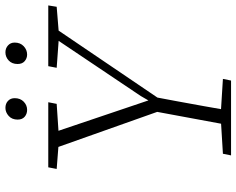

<svg xmlns="http://www.w3.org/2000/svg" viewBox="-102 -770 872 708"><g transform="rotate(-90 334.0 -416.0)"><path d="M65 -643 71 -674H311L305 -643L185 -635H168ZM115 0 121 -30 252 -38H269L397 -30L391 0ZM283 -251 133 -674H193L321 -295H312L334 -333L563 -674H601L315 -252ZM225 0 280 -297H333Q324 -248 314.5 -198.5Q305 -149 296.5 -99.5Q288 -50 279 0ZM438 -643 444 -674H668L663 -643L565 -635H548ZM283 -752Q268 -752 257.5 -761Q247 -770 247 -787Q247 -808 260.5 -820Q274 -832 290 -832Q306 -832 316 -822.5Q326 -813 326 -798Q326 -777 313 -764.5Q300 -752 283 -752ZM487 -752Q473 -752 462.5 -761Q452 -770 452 -787Q452 -808 465 -820Q478 -832 495 -832Q510 -832 520.5 -822.5Q531 -813 531 -798Q531 -777 517.5 -764.5Q504 -752 487 -752Z"/></g></svg>

Font: Source Serif 4 18pt Light
Style: Italic
Weight: 300
Italic angle: -12°
Designer: Frank Grießhammer
Foundry: Adobe Systems Incorporated
Version: Version 4.004;hotconv 1.0.116;makeotfexe 2.5.65601